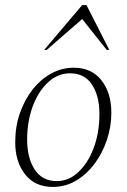

<svg xmlns="http://www.w3.org/2000/svg" viewBox="-20 -727 499 757"><path d="M188 10Q118 10 79 -39.5Q40 -89 40 -166Q40 -228 58.5 -281Q77 -334 109 -374.5Q141 -415 182.5 -437.5Q224 -460 271 -460Q341 -460 380 -410.5Q419 -361 419 -282Q419 -229 402 -177Q385 -125 354 -83Q323 -41 281 -15.5Q239 10 188 10ZM204 -13Q251 -13 289 -48.5Q327 -84 349.5 -144Q372 -204 372 -278Q372 -348 343 -393Q314 -438 256 -438Q208 -438 169.5 -402.5Q131 -367 109 -307.5Q87 -248 87 -177Q87 -105 116.5 -59Q146 -13 204 -13ZM154 -530 304 -707H321L411 -530H401L304 -652L164 -530Z"/></svg>

Font: Spectral ExtraLight
Style: Italic
Weight: 275
Italic angle: -10°
Designer: Jean-Baptiste Levee
Foundry: Production Type
Version: Version 2.001